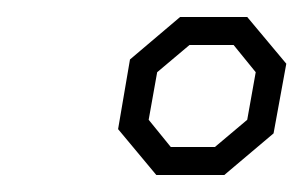

<svg xmlns="http://www.w3.org/2000/svg" viewBox="-20 -704 357 226"><path d="M119 -552 133 -634 192 -684H271L317 -629L302 -547L244 -498H164ZM233 -531 271 -563 281 -619 255 -651H203L165 -619L155 -563L181 -531Z"/></svg>

Font: Chakra Petch ExtraLight
Style: Italic
Weight: 275
Italic angle: -10°
Designer: Katatrad Aksorn Co.,Ltd.
Foundry: Cadson Demak Co.,Ltd.
Version: Version 1.000; ttfautohint (v1.6)